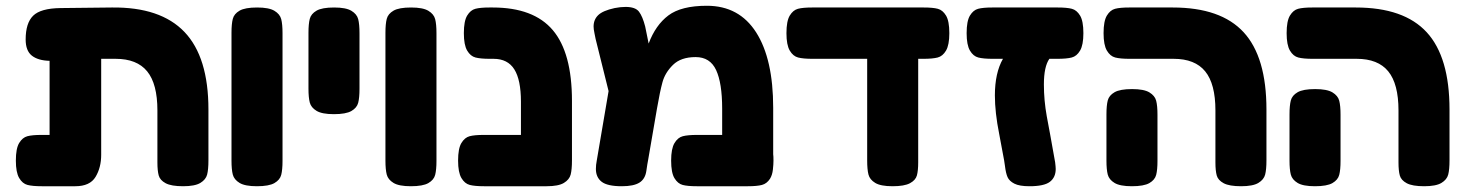

<svg xmlns="http://www.w3.org/2000/svg" viewBox="-20 -646 5083 666"><path d="M703 -266V-90Q703 -58 698.5 -40.5Q694 -23 675 -11.5Q656 0 615 0Q574 0 554.5 -10.5Q535 -21 530.5 -37.5Q526 -54 526 -83V-263Q526 -355 490.5 -398.5Q455 -442 381 -442H331V-109Q331 -65 311.5 -32.5Q292 0 241 0H125Q93 0 75.5 -4.5Q58 -9 46.5 -28.5Q35 -48 35 -89Q35 -131 46.5 -150Q58 -169 75 -173.5Q92 -178 124 -178H152V-435Q112 -436 90.5 -453Q69 -470 69 -509Q69 -566 95 -591.5Q121 -617 189 -618L368 -620Q537 -622 620 -535Q703 -448 703 -266Z M872 -620Q913 -620 932 -608.5Q951 -597 955.5 -579.5Q960 -562 960 -531V-88Q960 -57 955.5 -39.5Q951 -22 932 -11Q913 0 871 0Q830 0 811 -11.5Q792 -23 787.5 -40.5Q783 -58 783 -89V-532Q783 -563 787.5 -580.5Q792 -598 811 -609Q830 -620 872 -620Z M1139 -620Q1180 -620 1199 -608.5Q1218 -597 1222.5 -579.5Q1227 -562 1227 -531V-338Q1227 -307 1222.5 -289.5Q1218 -272 1199 -261Q1180 -250 1138 -250Q1097 -250 1078 -261.5Q1059 -273 1054.5 -290.5Q1050 -308 1050 -339V-532Q1050 -563 1054.5 -580.5Q1059 -598 1078 -609Q1097 -620 1139 -620Z M1406 -620Q1447 -620 1466 -608.5Q1485 -597 1489.5 -579.5Q1494 -562 1494 -531V-88Q1494 -57 1489.5 -39.5Q1485 -22 1466 -11Q1447 0 1405 0Q1364 0 1345 -11.5Q1326 -23 1321.5 -40.5Q1317 -58 1317 -89V-532Q1317 -563 1321.5 -580.5Q1326 -598 1345 -609Q1364 -620 1406 -620Z M1964 -296V-90Q1964 -58 1959.5 -40.5Q1955 -23 1936 -11.5Q1917 0 1876 0H1659Q1627 0 1609.5 -4.5Q1592 -9 1580.5 -28.5Q1569 -48 1569 -89Q1569 -131 1580.5 -150Q1592 -169 1609 -173.5Q1626 -178 1658 -178H1787V-293Q1787 -369 1764 -405.5Q1741 -442 1692 -442H1679Q1647 -442 1629.5 -446.5Q1612 -451 1600.5 -470.5Q1589 -490 1589 -531Q1589 -573 1600.5 -592Q1612 -611 1629 -615.5Q1646 -620 1678 -620H1689Q1831 -620 1897.5 -541.5Q1964 -463 1964 -296Z M2651 -26Q2640 -9 2623 -4.5Q2606 0 2574 0H2397Q2365 0 2348 -4.5Q2331 -9 2319.5 -28Q2308 -47 2308 -89Q2308 -130 2319.5 -149.5Q2331 -169 2348.5 -173.5Q2366 -178 2398 -178H2485V-269Q2485 -358 2464 -403Q2443 -448 2393 -448Q2342 -448 2314.5 -421Q2287 -394 2278 -361Q2269 -328 2259 -270L2228 -90Q2226 -81 2222 -53Q2218 -25 2198 -12.5Q2178 0 2137 0Q2087 0 2067 -15.5Q2047 -31 2047 -60Q2047 -74 2050 -89L2091 -330L2046 -511Q2045 -517 2042 -531Q2039 -545 2039 -554Q2039 -578 2055 -593.5Q2071 -609 2112 -618Q2132 -622 2150 -622Q2184 -622 2196.5 -605.5Q2209 -589 2218 -554L2230 -495Q2254 -559 2298.5 -592.5Q2343 -626 2432 -626Q2544 -626 2603 -533.5Q2662 -441 2662 -272V-111Q2663 -105 2663 -89Q2663 -76 2661 -58Q2659 -39 2651 -26Z M3273 -531Q3273 -490 3261.5 -470.5Q3250 -451 3232.5 -446.5Q3215 -442 3183 -442H3165V-83Q3165 -54 3160.5 -37.5Q3156 -21 3136.5 -10.5Q3117 0 3076 0Q3035 0 3016 -11.5Q2997 -23 2992.5 -40.5Q2988 -58 2988 -90V-442H2798Q2766 -442 2748.5 -446.5Q2731 -451 2719.5 -470.5Q2708 -490 2708 -531Q2708 -573 2719.5 -592Q2731 -611 2748 -615.5Q2765 -620 2797 -620H3184Q3216 -620 3233 -615.5Q3250 -611 3261.5 -592Q3273 -573 3273 -531Z M3738 -531Q3738 -490 3726.5 -470.5Q3715 -451 3697.5 -446.5Q3680 -442 3648 -442H3620Q3601 -415 3601 -353Q3601 -298 3611 -242.5Q3621 -187 3623 -178L3640 -83Q3642 -67 3642 -60Q3642 -31 3622 -15.5Q3602 0 3551 0Q3516 0 3498.5 -9Q3481 -18 3475 -31.5Q3469 -45 3466 -70L3463 -90L3446 -181Q3431 -256 3431 -315Q3431 -393 3459 -442H3423Q3391 -442 3373.5 -446.5Q3356 -451 3344.5 -470.5Q3333 -490 3333 -531Q3333 -573 3344.5 -592Q3356 -611 3373 -615.5Q3390 -620 3422 -620H3649Q3681 -620 3698 -615.5Q3715 -611 3726.5 -592Q3738 -573 3738 -531Z M4196 -83V-263Q4196 -355 4160.5 -398.5Q4125 -442 4051 -442H3898Q3866 -442 3848.5 -446.5Q3831 -451 3819.5 -470.5Q3808 -490 3808 -531Q3808 -573 3819.5 -592Q3831 -611 3848 -615.5Q3865 -620 3897 -620H4048Q4215 -620 4294 -534Q4373 -448 4373 -266V-90Q4373 -58 4368.5 -40.5Q4364 -23 4345 -11.5Q4326 0 4285 0Q4244 0 4224.5 -10.5Q4205 -21 4200.5 -37.5Q4196 -54 4196 -83ZM3907 -337Q3948 -337 3967 -325.5Q3986 -314 3990.5 -296.5Q3995 -279 3995 -248V-88Q3995 -57 3990.5 -39.5Q3986 -22 3967 -11Q3948 0 3906 0Q3865 0 3846 -11.5Q3827 -23 3822.5 -40.5Q3818 -58 3818 -89V-249Q3818 -280 3822.5 -297.5Q3827 -315 3846 -326Q3865 -337 3907 -337Z M4831 -83V-263Q4831 -355 4795.5 -398.5Q4760 -442 4686 -442H4533Q4501 -442 4483.5 -446.5Q4466 -451 4454.5 -470.5Q4443 -490 4443 -531Q4443 -573 4454.5 -592Q4466 -611 4483 -615.5Q4500 -620 4532 -620H4683Q4850 -620 4929 -534Q5008 -448 5008 -266V-90Q5008 -58 5003.5 -40.5Q4999 -23 4980 -11.5Q4961 0 4920 0Q4879 0 4859.5 -10.5Q4840 -21 4835.5 -37.5Q4831 -54 4831 -83ZM4542 -337Q4583 -337 4602 -325.5Q4621 -314 4625.5 -296.5Q4630 -279 4630 -248V-88Q4630 -57 4625.5 -39.5Q4621 -22 4602 -11Q4583 0 4541 0Q4500 0 4481 -11.5Q4462 -23 4457.5 -40.5Q4453 -58 4453 -89V-249Q4453 -280 4457.5 -297.5Q4462 -315 4481 -326Q4500 -337 4542 -337Z"/></svg>

Font: Fredoka One
Style: Regular
Weight: 400
Designer: Milena B. Brandão, Ben Nathan
Version: Version 2.000; ttfautohint (v1.5.33-1714) -l 8 -r 50 -G 200 